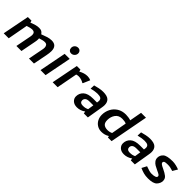

<svg xmlns="http://www.w3.org/2000/svg" viewBox="266 -1965 3227 3227"><g transform="rotate(45 1879.5 -351.5)"><path d="M131.2 -480 37.5 0H156.2L222.5 -360Q296.2 -385 330 -385Q397.5 -385 397.5 -318.8Q397.5 -301.2 393.8 -283.8L338.8 0H458.8L511.2 -271.2Q518.8 -308.8 518.8 -337.5Q518.8 -352.5 517.5 -360Q560 -373.8 584.4 -379.4Q608.8 -385 630 -385Q666.2 -385 680.6 -364.4Q695 -343.8 695 -313.8Q695 -301.2 692.5 -283.8L637.5 0H756.2L805 -247.5Q817.5 -310 817.5 -353.8Q817.5 -486.2 693.8 -486.2Q646.2 -486.2 596.2 -470Q546.2 -453.8 496.2 -433.8Q476.2 -461.2 455.6 -473.8Q435 -486.2 395 -486.2Q358.8 -486.2 323.8 -476.9Q288.8 -467.5 263.1 -457.5Q237.5 -447.5 227.5 -443.8L217.5 -480Z M912.5 0ZM912.5 0H1032.5L1126.2 -480H1006.2ZM1011.2 -630Q1011.2 -666.2 1035.6 -690Q1060 -713.8 1095 -713.8Q1125 -713.8 1143.8 -694.4Q1162.5 -675 1162.5 -645Q1162.5 -611.2 1137.5 -586.2Q1112.5 -561.2 1077.5 -561.2Q1047.5 -561.2 1029.4 -580.6Q1011.2 -600 1011.2 -630Z M1295 -480 1201.2 0H1318.8L1388.8 -371.2Q1413.8 -380 1442.5 -380Q1473.8 -380 1505.6 -370Q1537.5 -360 1562.5 -343.8L1571.2 -347.5L1623.8 -470Q1588.8 -487.5 1543.8 -487.5Q1468.8 -487.5 1391.2 -442.5L1381.2 -480Z M1731.2 -455 1727.5 -375Q1815 -397.5 1872.5 -397.5Q1927.5 -397.5 1950.6 -381.2Q1973.8 -365 1973.8 -327.5Q1973.8 -318.8 1968.8 -286.2H1877.5Q1756.2 -286.2 1700.6 -235.6Q1645 -185 1645 -108.8Q1645 -58.8 1683.1 -23.8Q1721.2 11.2 1786.2 11.2Q1865 11.2 1936.2 -38.8L1941.2 0H2037.5L2085 -285Q2091.2 -320 2091.2 -346.2Q2091.2 -413.8 2051.2 -450.6Q2011.2 -487.5 1913.8 -487.5Q1871.2 -487.5 1820.6 -476.9Q1770 -466.2 1731.2 -455ZM1836.2 -78.8Q1802.5 -78.8 1784.4 -93.8Q1766.2 -108.8 1766.2 -135Q1766.2 -168.8 1790.6 -188.8Q1815 -208.8 1868.8 -208.8H1958.8L1942.5 -101.2Q1915 -88.8 1893.1 -83.8Q1871.2 -78.8 1836.2 -78.8Z M2575 -468.8Q2551.2 -477.5 2518.1 -482.5Q2485 -487.5 2456.2 -487.5Q2367.5 -487.5 2303.1 -446.9Q2238.8 -406.2 2205 -339.4Q2171.2 -272.5 2171.2 -196.2Q2171.2 -140 2195.6 -92.5Q2220 -45 2265 -16.9Q2310 11.2 2368.8 11.2Q2446.2 11.2 2508.8 -28.8L2513.8 0H2601.2L2731.2 -687.5H2615ZM2560 -376.2 2511.2 -103.8Q2493.8 -93.8 2469.4 -88.1Q2445 -82.5 2421.2 -82.5Q2363.8 -82.5 2331.2 -108.8Q2298.8 -135 2298.8 -201.2Q2298.8 -278.8 2340 -336.2Q2381.2 -393.8 2465 -393.8Q2523.8 -393.8 2560 -376.2Z M2847.5 -455 2843.8 -375Q2931.2 -397.5 2988.8 -397.5Q3043.8 -397.5 3066.9 -381.2Q3090 -365 3090 -327.5Q3090 -318.8 3085 -286.2H2993.8Q2872.5 -286.2 2816.9 -235.6Q2761.2 -185 2761.2 -108.8Q2761.2 -58.8 2799.4 -23.8Q2837.5 11.2 2902.5 11.2Q2981.2 11.2 3052.5 -38.8L3057.5 0H3153.8L3201.2 -285Q3207.5 -320 3207.5 -346.2Q3207.5 -413.8 3167.5 -450.6Q3127.5 -487.5 3030 -487.5Q2987.5 -487.5 2936.9 -476.9Q2886.2 -466.2 2847.5 -455ZM2952.5 -78.8Q2918.8 -78.8 2900.6 -93.8Q2882.5 -108.8 2882.5 -135Q2882.5 -168.8 2906.9 -188.8Q2931.2 -208.8 2985 -208.8H3075L3058.8 -101.2Q3031.2 -88.8 3009.4 -83.8Q2987.5 -78.8 2952.5 -78.8Z M3476.2 11.2Q3598.8 11.2 3642.5 -35.6Q3686.2 -82.5 3686.2 -140Q3686.2 -191.2 3648.8 -221.9Q3611.2 -252.5 3543.8 -283.8Q3500 -303.8 3478.8 -318.8Q3457.5 -333.8 3457.5 -352.5Q3457.5 -371.2 3475 -380.6Q3492.5 -390 3551.2 -390Q3585 -390 3611.9 -383.8Q3638.8 -377.5 3676.2 -366.2L3727.5 -452.5Q3700 -465 3653.8 -476.2Q3607.5 -487.5 3568.8 -487.5Q3431.2 -487.5 3386.2 -446.2Q3341.2 -405 3341.2 -347.5Q3341.2 -308.8 3363.1 -280Q3385 -251.2 3414.4 -233.8Q3443.8 -216.2 3492.5 -193.8Q3535 -175 3553.8 -162.5Q3572.5 -150 3572.5 -133.8Q3572.5 -87.5 3460 -87.5Q3413.8 -87.5 3321.2 -123.8L3275 -36.2Q3323.8 -13.8 3370.6 -1.2Q3417.5 11.2 3476.2 11.2Z"/></g></svg>

Font: Cambay
Style: Bold Italic
Weight: 700
Italic angle: -11°
Designer: Pooja Saxena
Foundry: Pooja Saxena
Version: Version 1.006;PS 001.006;hotconv 1.0.70;makeotf.lib2.5.58329